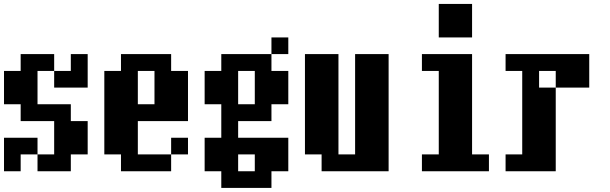

<svg xmlns="http://www.w3.org/2000/svg" viewBox="-20 -796 3040 957"><path d="M0 -276.4V-442.4H83V-526.4H250V-442.4H333V-526.4H417V-359.4H250V-442.4H167V-276.4H333V-192.4H417V-26.4H333V57.6H167V-26.4H250V-192.4H83V-276.4ZM0 57.6V-109.4H167V-26.4H83V57.6Z M667 -276.4H750V-442.4H667ZM500 -26.4V-442.4H583V-526.4H833V-442.4H917V-192.4H667V-26.4H833V57.6H583V-26.4ZM833 -26.4V-109.4H917V-26.4Z M1167 -276.4H1250V-442.4H1167ZM1167 -26.4V57.6H1250V-26.4ZM1000 57.6V-109.4H1083V-276.4H1000V-442.4H1083V-526.4H1333V-442.4H1417V-276.4H1333V-192.4H1167V-109.4H1417V57.6H1333V140.6H1083V57.6ZM1333 -526.4V-609.4H1417V-526.4Z M1500 -26.4V-526.4H1667V-26.4H1750V-526.4H1917V57.6H1583V-26.4Z M2167 -609.4V-776.4H2333V-609.4ZM2083 -26.4H2167V-442.4H2083V-526.4H2333V-26.4H2417V57.6H2083Z M2500 -26.4H2583V-442.4H2500V-526.4H2917V-359.4H2750V57.6H2500ZM2750 -359.4V-442.4H2667V-359.4Z"/></svg>

Font: KH Dot Dougenzaka 12
Style: Regular
Weight: 400
Designer: Original version for X68000 by Keitarou Hiraki (http://hp.vector.co.jp/authors/VA000874/) / TrueType conversion by Homem
Version: Version 1.00.20150527